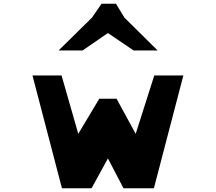

<svg xmlns="http://www.w3.org/2000/svg" viewBox="-20 -976 1150 1023"><path d="M521 -956H598L643 -882L820 -707H692L555 -800L420 -707H292L470 -882ZM310 27 153 -574H308L397 -263L509 -450H601L703 -263L802 -574H957L800 27H638L555 -132L468 27Z"/></svg>

Font: OpenDyslexic
Style: Bold
Weight: 800
Designer: Abbie Gonzalez
Version: Version 0.920;hotconv 1.0.109;makeotfexe 2.5.65596